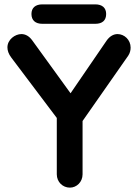

<svg xmlns="http://www.w3.org/2000/svg" viewBox="-20 -859 638 879"><path d="M468 -673 303 -432 127 -675C113 -694 96 -703 78 -703C49 -703 14 -678 14 -642C14 -628 19 -612 32 -595L240 -319V-61C240 -26 267 0 300 0C331 0 358 -26 358 -61V-305L567 -604C575 -616 578 -629 578 -641C578 -677 549 -703 518 -703C500 -703 482 -693 468 -673ZM416 -750C449 -750 466 -766 466 -795C466 -823 448 -839 416 -839H174C142 -839 124 -823 124 -795C124 -766 142 -750 174 -750Z"/></svg>

Font: Hotpoint
Style: Bold
Weight: 700
Designer: Andrew Paglinawan, Luciano Perondi, Riccardo Olocco
Foundry: CAST Cooperativa Anonima Servizi Tipografici
Version: Version 1.000;PS 2.1;hotconv 16.6.51;makeotf.lib2.5.65220